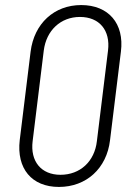

<svg xmlns="http://www.w3.org/2000/svg" viewBox="-20 -729 510 759"><path d="M213 10C321 10 402 -63 415 -175L458 -525C472 -636 409 -709 301 -709C194 -709 115 -636 101 -525L58 -175C45 -63 105 10 213 10ZM219 -38C143 -38 99 -91 109 -171L153 -529C163 -609 220 -662 296 -662C373 -662 417 -609 407 -529L363 -171C354 -91 297 -38 219 -38Z"/></svg>

Font: Barlow Semi Condensed Light
Style: Italic
Weight: 300
Width: 4
Italic angle: -7°
Designer: Jeremy Tribby
Foundry: Tribby Type
Version: Version 1.422;hotconv 1.0.109;makeotfexe 2.5.65596